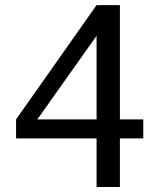

<svg xmlns="http://www.w3.org/2000/svg" viewBox="-20 -743 626 763"><path d="M128.4 -268.6H363.8V-600.6ZM456.5 -192.9V0H363.8V-192.9H43.9V-268.6L363.8 -722.7H456.5V-268.6H549.3V-192.9Z"/></svg>

Font: Andika Phon
Style: Regular
Weight: 400
Designer: Victor Gaultney, Annie Olsen, Julie Remington, Don Collingsworth, Eric Hays, Becca Hirsbrunner
Foundry: SIL International
Version: Version 5.000